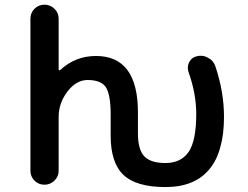

<svg xmlns="http://www.w3.org/2000/svg" viewBox="-20 -794 1040 804"><path d="M672.9 -10.7Q550.8 -10.7 497.1 -61.5Q443.4 -112.3 443.4 -225.6V-314.5Q443.4 -400.4 421.9 -430.7Q401.4 -459 346.7 -459Q299.8 -459 262.7 -411.1Q225.6 -362.3 225.6 -304.7V-79.1Q225.6 -54.7 208 -37.6Q190.4 -20.5 166 -20.5Q141.6 -20.5 124.5 -37.6Q107.4 -54.7 107.4 -79.1V-715.8Q107.4 -740.2 124.5 -757.3Q141.6 -774.4 166 -774.4Q190.4 -774.4 208 -757.3Q225.6 -740.2 225.6 -715.8V-503.9Q225.6 -501 228 -500Q230.5 -499 232.4 -501Q295.9 -559.6 381.8 -559.6Q557.6 -559.6 557.6 -323.2V-235.4Q557.6 -167 584.5 -139.2Q611.3 -111.3 672.9 -111.3Q737.3 -111.3 769.5 -157.2Q801.8 -204.1 801.8 -317.4Q801.8 -401.4 769.5 -492.2Q766.6 -501 766.6 -510.7Q766.6 -522.5 772.5 -534.2Q782.2 -553.7 804.7 -558.6Q812.5 -560.5 820.3 -560.5Q836.9 -560.5 851.6 -551.8Q874 -540 881.8 -516.6Q918 -409.2 918 -304.7Q918 -231.4 902.3 -176.8Q887.7 -122.1 856.4 -85Q794.9 -10.7 672.9 -10.7Z"/></svg>

Font: Rounded-X Mgen+ 2m medium
Style: Regular
Weight: 500
Designer: [Source Han Sans]
Ryoko NISHIZUKA  (kana & ideographs); Paul D. Hunt (Latin, Greek & Cyrillic); Wenlong ZHANG  (bopomofo
Version: Version 1.059.20150602